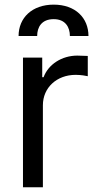

<svg xmlns="http://www.w3.org/2000/svg" viewBox="-20 -788 412 808"><path d="M76.7 0H160.5V-345.2C160.5 -419 218.8 -473 298.3 -473C320.7 -473 343.8 -468.8 349.4 -467.3V-552.6C339.8 -553.3 317.8 -554 305.4 -554C240.1 -554 183.2 -517 163.4 -463.1H157.7V-545.5H76.7ZM58.2 -636.4H136.4C136.4 -673.3 154.8 -707.4 206 -707.4C254.3 -707.4 274.1 -674.7 274.1 -636.4H352.3C352.3 -713.1 296.9 -768.5 206 -768.5C115.1 -768.5 58.2 -713.1 58.2 -636.4Z"/></svg>

Font: Karasuma Gothic
Style: Regular
Weight: 400
Designer: Rasmus Andersson, Ryoko Nishizuka
Foundry: Genbu
Version: Version 1.00